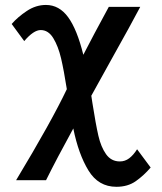

<svg xmlns="http://www.w3.org/2000/svg" viewBox="-20 -580 640 757"><path d="M269 -73.5Q204.5 44 161.5 130.5H43.5Q183.5 -102 243.5 -228.5Q232 -302 220.8 -350Q209.5 -398 190 -429.8Q170.5 -461.5 140.5 -461.5Q112.5 -461.5 75.5 -418L26 -485.5Q50 -513 85.8 -536.8Q121.5 -560.5 161 -560.5Q213.5 -560.5 248.8 -512Q284 -463.5 308.5 -364Q347 -439 409 -553H533Q502 -493.5 415 -338L340 -202.5L344.5 -173Q357.5 -90 367.8 -45.2Q378 -0.5 398.2 28Q418.5 56.5 452.5 56.5Q473 56.5 489.5 44Q506 31.5 520.5 8.5L574 80.5Q547 112 515.5 134.2Q484 156.5 439 156.5Q368 156.5 328.8 92.2Q289.5 28 269 -73.5Z"/></svg>

Font: JuliaMono ExtraBold
Style: Regular
Weight: 800
Monospace: yes
Designer: cormullion
Foundry: corm
Version: Version 0.055; ttfautohint (v1.8.4)